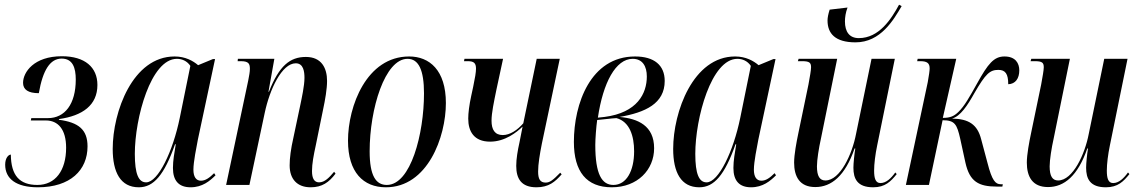

<svg xmlns="http://www.w3.org/2000/svg" viewBox="-20 -786 4842 816"><path d="M141 10C279 10 352 -63 352 -164C352 -235 314 -266 230 -277L231 -280C331 -294 394 -339 394 -425C394 -500 341 -547 243 -547C124 -547 78 -479 78 -434C78 -405 100 -390 145 -390C162 -488 193 -537 242 -537C289 -537 302 -498 302 -448C302 -343 255 -284 184 -284H113L111 -274H175C227 -274 261 -236 261 -158C261 -61 215 0 139 0C63 0 27 -40 26 -129C17 -129 2 -116 2 -86C2 -26 49 10 141 10Z M570 10C633 10 678 -42 724 -173H727C721 -136 715 -104 715 -72C715 -18 740 10 790 10C840 10 872 -17 896 -41L890 -50C870 -30 853 -18 834 -18C813 -18 802 -35 802 -65C802 -98 815 -161 821 -193L894 -535H885L822 -509C801 -527 768 -546 722 -546C544 -546 459 -311 459 -153C459 -54 492 10 570 10ZM601 -11C569 -11 553 -46 553 -132C553 -284 621 -536 732 -536C753 -536 775 -527 789 -506L744 -285C715 -143 652 -11 601 -11Z M1300 10C1349 10 1378 -11 1406 -48L1400 -56C1379 -31 1360 -11 1336 -11C1316 -11 1306 -27 1306 -59C1306 -90 1313 -127 1322 -168L1353 -320C1362 -362 1370 -408 1370 -442C1370 -496 1347 -544 1280 -544C1212 -544 1166 -506 1123 -396H1121L1146 -536H991L990 -526H1003C1037 -526 1042 -515 1042 -493C1042 -481 1039 -464 1035 -444L941 0H1040L1105 -306C1126 -406 1178 -517 1237 -517C1270 -517 1274 -481 1274 -455C1274 -421 1262 -368 1257 -343L1227 -201C1216 -153 1211 -114 1211 -83C1211 -25 1243 10 1300 10Z M1620 10C1797 10 1875 -203 1875 -348C1875 -488 1805 -546 1719 -546C1538 -546 1459 -335 1459 -188C1459 -54 1524 10 1620 10ZM1624 0C1578 0 1551 -38 1551 -143C1551 -324 1616 -536 1712 -536C1759 -536 1782 -489 1782 -389C1782 -218 1726 0 1624 0Z M2260 10C2312 10 2339 -13 2367 -45L2361 -52C2329 -19 2316 -10 2299 -10C2275 -10 2267 -26 2267 -57C2267 -88 2274 -131 2283 -176L2359 -536H2261L2204 -262C2179 -233 2147 -212 2117 -212C2083 -212 2069 -235 2069 -273C2069 -306 2079 -352 2090 -406L2118 -536H1954L1952 -526H1968C1995 -526 2003 -517 2003 -494C2003 -479 1999 -455 1991 -417L1983 -380C1974 -339 1970 -305 1970 -282C1970 -228 1994 -184 2063 -184C2127 -184 2176 -224 2201 -248L2188 -182C2180 -146 2174 -111 2174 -81C2174 -26 2196 10 2260 10Z M2580 10C2689 10 2760 -64 2760 -156C2760 -252 2691 -282 2613 -289C2723 -308 2805 -346 2805 -442C2805 -509 2760 -546 2679 -546C2490 -546 2419 -345 2419 -183C2419 -56 2473 10 2580 10ZM2549 -289 2521 -286C2543 -435 2597 -536 2669 -536C2711 -536 2729 -504 2729 -461C2729 -389 2689 -307 2549 -289ZM2587 0C2538 0 2510 -45 2510 -170C2510 -196 2514 -248 2518 -276C2544 -278 2578 -283 2600 -284C2656 -269 2675 -208 2675 -143C2675 -59 2642 0 2587 0Z M2952 10C3015 10 3060 -42 3106 -173H3109C3103 -136 3097 -104 3097 -72C3097 -18 3122 10 3172 10C3222 10 3254 -17 3278 -41L3272 -50C3252 -30 3235 -18 3216 -18C3195 -18 3184 -35 3184 -65C3184 -98 3197 -161 3203 -193L3276 -535H3267L3204 -509C3183 -527 3150 -546 3104 -546C2926 -546 2841 -311 2841 -153C2841 -54 2874 10 2952 10ZM2983 -11C2951 -11 2935 -46 2935 -132C2935 -284 3003 -536 3114 -536C3135 -536 3157 -527 3171 -506L3126 -285C3097 -143 3034 -11 2983 -11Z M3616 -606C3723 -606 3778 -702 3812 -760L3801 -766C3768 -705 3716 -624 3630 -624C3590 -624 3571 -651 3571 -695C3571 -712 3574 -733 3582 -754L3506 -745C3500 -726 3497 -711 3497 -699C3497 -644 3529 -606 3616 -606ZM3691 10C3742 10 3766 -15 3791 -46L3785 -53C3767 -28 3746 -8 3722 -8C3701 -8 3695 -28 3695 -61C3695 -89 3700 -130 3708 -168L3783 -536H3684L3618 -216C3602 -132 3551 -19 3488 -19C3464 -19 3452 -37 3452 -79C3452 -106 3460 -157 3469 -197L3538 -536H3374L3371 -526H3389C3421 -526 3427 -519 3427 -500C3427 -488 3422 -460 3416 -427L3373 -220C3365 -182 3355 -129 3355 -95C3355 -36 3378 9 3445 9C3514 9 3572 -39 3612 -155H3615C3611 -131 3607 -92 3607 -73C3607 -27 3623 10 3691 10Z M4217 7H4240L4242 -3H4233C4211 -3 4196 -18 4177 -93L4150 -194C4134 -257 4097 -281 4026 -282C4062 -292 4092 -338 4121 -390C4169 -473 4187 -489 4223 -489C4253 -489 4265 -472 4265 -428C4296 -429 4312 -453 4312 -487C4312 -517 4296 -546 4249 -546C4204 -546 4179 -515 4133 -432C4100 -373 4079 -335 4053 -310C4035 -293 4020 -285 3987 -285L4044 -536H3880L3878 -526H3891C3921 -526 3931 -517 3931 -495C3931 -486 3928 -465 3923 -437L3830 0H3928L3986 -275C4038 -275 4047 -258 4061 -196L4083 -95C4101 -14 4139 7 4217 7Z M4680 10C4731 10 4755 -15 4780 -46L4774 -53C4756 -28 4735 -8 4711 -8C4690 -8 4684 -28 4684 -61C4684 -89 4689 -130 4697 -168L4772 -536H4673L4607 -216C4591 -132 4540 -19 4477 -19C4453 -19 4441 -37 4441 -79C4441 -106 4449 -157 4458 -197L4527 -536H4363L4360 -526H4378C4410 -526 4416 -519 4416 -500C4416 -488 4411 -460 4405 -427L4362 -220C4354 -182 4344 -129 4344 -95C4344 -36 4367 9 4434 9C4503 9 4561 -39 4601 -155H4604C4600 -131 4596 -92 4596 -73C4596 -27 4612 10 4680 10Z"/></svg>

Font: Noto Serif Display ExtraCondensed Medium
Style: Italic
Weight: 500
Width: 2
Italic angle: -12°
Designer: Monotype Design Team
Foundry: Monotype Imaging Inc.
Version: Version 2.009